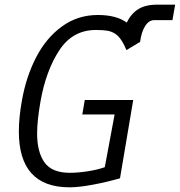

<svg xmlns="http://www.w3.org/2000/svg" viewBox="-20 -794 768 820"><path d="M60.5 -232.5Q60.5 -292 73.5 -364Q91.5 -466.5 134.5 -549.5Q177.5 -632.5 244.8 -681.2Q312 -730 398 -730Q477 -730 521.5 -697.5Q540 -736.5 572 -755.8Q604 -775 654.5 -774H728L716.5 -708H638.5Q616 -708 600 -683Q584 -658 578 -613.5H575.5L520 -580Q510.5 -603.5 500.5 -619H500V-619.5Q487.5 -639.5 472.5 -649.5Q457.5 -659.5 438.8 -662.8Q420 -666 389.5 -666Q290 -666 233 -578.8Q176 -491.5 153 -361Q138.5 -279 138.5 -224Q138.5 -144.5 170.2 -100.2Q202 -56 278 -56Q313.5 -56 355 -62.5Q396.5 -69 427.5 -80L469.5 -305H331.5L342 -367H549L492.5 -32.5Q436.5 -16.5 376.5 -5.2Q316.5 6 277 6Q60.5 6 60.5 -232.5Z"/></svg>

Font: JuliaMono Light
Style: Italic
Weight: 300
Italic angle: -9°
Monospace: yes
Designer: cormullion
Foundry: corm
Version: Version 0.054; ttfautohint (v1.8.4)